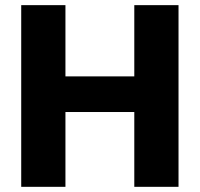

<svg xmlns="http://www.w3.org/2000/svg" viewBox="-20 -722 771 742"><path d="M499 0V-289.1H232.9V0H62V-702.1H232.9V-426.8H499V-702.1H669.9V0Z"/></svg>

Font: SVN-Poppins
Style: Bold
Weight: 700
Designer: Ninad Kale (Devanagari), Jonny Pinhorn (Latin)
Foundry: Indian Type Foundry
Version: Version 3.200;PS 1.000;hotconv 16.6.54;makeotf.lib2.5.65590